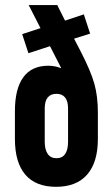

<svg xmlns="http://www.w3.org/2000/svg" viewBox="-20 -718 438 748"><path d="M361.3 -279.3V-176.8Q361.3 -85.9 319.8 -38.1Q278.3 9.8 198.2 9.8Q119.1 9.8 78.6 -37.6Q38.1 -85 38.1 -176.8V-285.2Q38.1 -372.1 70.8 -417Q103.5 -461.9 168 -461.9Q194.3 -461.9 218.8 -452.1L174.8 -538.1L90.8 -510.7L66.4 -585L137.7 -608.4L91.8 -698.2H203.1L233.4 -637.7L306.6 -662.1L331.1 -586.9L268.6 -567.4L295.9 -514.6Q333 -442.4 347.2 -393.1Q361.3 -343.8 361.3 -279.3ZM245.1 -295.9Q245.1 -324.2 233.4 -338.4Q221.7 -352.5 200.2 -352.5Q177.7 -352.5 166 -338.4Q154.3 -324.2 154.3 -295.9V-165Q154.3 -134.8 166 -118.2Q177.7 -101.6 200.2 -101.6Q222.7 -101.6 233.9 -118.2Q245.1 -134.8 245.1 -165Z"/></svg>

Font: Altinn-DIN Condensed
Style: DINCondensed-Bold
Weight: 700
Width: 3
Designer: Charles Nix
Foundry: Altinn
Version: Version 2.00